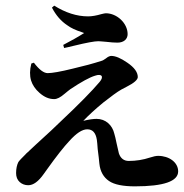

<svg xmlns="http://www.w3.org/2000/svg" viewBox="-20 -625 651 680"><path d="M458 35C560 35 611 17 611 -18C611 -50 579 -73 540 -73C533 -73 523 -71 511 -67C487 -59 462 -55 436 -55C419 -55 407 -64 401 -82C400 -87 397 -98 393 -117C390 -133 387 -144 385 -151C378 -182 354 -204 322 -204C311 -204 295 -202 275 -197C294 -217 318 -239 346 -262C373 -283 394 -299 410 -308C414 -310 420 -313 429 -318C455 -331 468 -343 468 -352C468 -369 456 -386 431 -403C408 -419 389 -427 374 -427C369 -427 362 -424 355 -418C348 -413 343 -410 338 -409C310 -400 277 -391 238 -382C194 -371 164 -366 149 -366C135 -366 119 -378 100 -403L91 -400C85 -377 85 -357 90 -340C95 -324 105 -309 120 -296C137 -281 154 -274 172 -274C182 -274 194 -280 209 -293C217 -300 224 -305 229 -309C268 -335 297 -351 317 -357C340 -365 349 -354 333 -335C306 -303 260 -256 194 -194C179 -179 150 -152 106 -112C91 -98 80 -88 75 -83C74 -82 72 -81 71 -79C58 -66 49 -57 45 -51C40 -41 37 -28 37 -12C37 1 41 12 50 20C58 27 68 31 80 31C98 31 116 18 135 -9C137 -12 140 -16 145 -23C180 -72 207 -106 225 -125C250 -153 271 -167 289 -167C308 -167 319 -155 323 -130C324 -123 325 -112 326 -97C329 -74 331 -57 332 -45C335 -17 347 3 366 16C385 29 416 35 458 35ZM207 -455C214 -456 225 -459 242 -463C287 -474 315 -479 328 -479C333 -479 342 -478 355 -477C372 -475 385 -474 396 -474C419 -474 432 -487 432 -504C432 -543 394 -578 355 -578C352 -578 347 -577 339 -575C322 -570 306 -567 292 -567C252 -567 212 -580 172 -605L164 -598C178 -571 196 -550 219 -535C231 -526 248 -518 270 -511C273 -510 276 -509 278 -508C256 -494 231 -480 204 -466Z"/></svg>

Font: AllPunType Bold
Style: Regular
Weight: 700
Version: 1.0